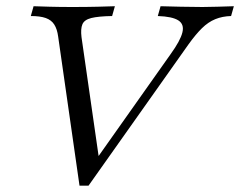

<svg xmlns="http://www.w3.org/2000/svg" viewBox="-20 -591 771 617"><path d="M235.5 5.6 166.9 -473.4Q163.7 -497.6 154.4 -512.1Q145.2 -526.6 127 -533.1Q108.9 -539.5 79 -539.5L87.9 -571Q107.3 -570.2 139.9 -569.4Q172.6 -568.5 212.1 -568.5Q258.9 -568.5 294 -569.4Q329 -570.2 349.2 -571L340.3 -539.5Q296 -538.7 273.4 -533.1Q250.8 -527.4 244.8 -512.9Q238.7 -498.4 241.9 -471.8L298.4 -79L283.1 -70.2L528.2 -416.9Q559.7 -460.5 566.1 -486.7Q572.6 -512.9 553.2 -525.4Q533.9 -537.9 487.1 -539.5L496 -571Q525.8 -570.2 560.5 -569.4Q595.2 -568.5 630.6 -568.5Q654.8 -568.5 678.6 -569.4Q702.4 -570.2 731.5 -571L722.6 -539.5Q694.4 -538.7 671.8 -529.4Q649.2 -520.2 629 -500.4Q608.9 -480.6 586.3 -449.2L264.5 5.6Z"/></svg>

Font: Playfair 5pt SemiExpanded Light 12pt
Style: Italic
Weight: 300
Italic angle: -15.6°
Version: Version 2.000;gftools[0.9.28]